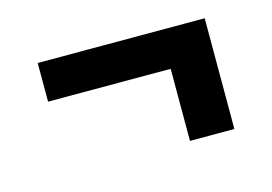

<svg xmlns="http://www.w3.org/2000/svg" viewBox="-49 -469 597 422"><g transform="rotate(-15 250.0 -258.0)"><path d="M440 -132H339V-296H60V-384H440Z"/></g></svg>

Font: Zed Sans Semibold
Style: Regular
Weight: 600
Designer: Belleve Invis
Foundry: Belleve Invis
Version: Version 1.0.0; ttfautohint (v1.8.4)